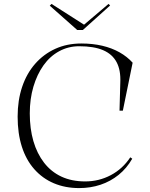

<svg xmlns="http://www.w3.org/2000/svg" viewBox="-20 -945 766 980"><path d="M655 -135Q627 -86 585.5 -52.5Q544 -19 493 -2Q442 15 384 15Q313 15 255 -9.5Q197 -34 155 -81.5Q113 -129 91.5 -196.5Q70 -264 70 -350Q70 -433 93 -501.5Q116 -570 159.5 -619.5Q203 -669 262.5 -696Q322 -723 395 -723Q453 -723 502 -711.5Q551 -700 590 -678Q629 -656 657 -625L607 -380H590L594 -523Q597 -587 575 -628Q553 -669 506 -689Q459 -709 384 -709Q329 -709 282 -683.5Q235 -658 202 -611.5Q169 -565 150.5 -502.5Q132 -440 132 -366Q132 -288 150.5 -224.5Q169 -161 205 -114.5Q241 -68 293.5 -43.5Q346 -19 415 -19Q485 -19 545.5 -51Q606 -83 645 -142ZM534 -925 542 -917 403 -792H374L234 -916L243 -925L409 -819Z"/></svg>

Font: Kalnia Light
Style: Regular
Weight: 300
Designer: Frida Medrano
Foundry: Frida Medrano
Version: Version 1.105